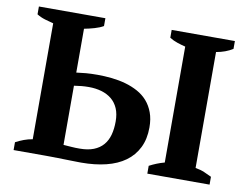

<svg xmlns="http://www.w3.org/2000/svg" viewBox="-73 -765 1129 872"><g transform="rotate(10 491.0 -329.5)"><path d="M942.9 0H655.8V-36.1Q671.4 -44.4 689 -51.5Q706.5 -58.6 725.1 -63.5V-598.1Q707 -602.5 687.7 -608.9Q668.5 -615.2 651.4 -626V-662.1H942.9V-626Q910.6 -605.5 867.2 -598.1V-63.5Q890.6 -59.6 909.4 -51.5Q928.2 -43.5 942.9 -36.1ZM39.1 0V-36.1Q56.2 -45.4 76.4 -53Q96.7 -60.5 116.2 -63.5V-598.1Q97.7 -602.5 76.9 -608.9Q56.2 -615.2 39.1 -626V-662.1H345.7V-626Q329.1 -616.2 305.4 -609.4Q281.7 -602.5 258.3 -598.1V-396Q280.3 -398.9 302.5 -400.9Q324.7 -402.8 355 -402.8Q388.7 -402.8 422.1 -399.2Q455.6 -395.5 485.8 -387Q516.1 -378.4 542.5 -364Q568.8 -349.6 587.9 -327.9Q606.9 -306.2 617.9 -276.6Q628.9 -247.1 628.9 -208Q628.9 -154.3 609.1 -114.5Q589.4 -74.7 553.2 -48.6Q517.1 -22.5 465.6 -9.8Q414.1 2.9 351.1 2.9Q347.7 2.9 336.7 2.7Q325.7 2.4 310.5 2.2Q295.4 2 277.6 1.5Q259.8 1 242.2 0.7Q224.6 0.5 209.2 0.2Q193.8 0 184.1 0ZM326.2 -341.3Q309.1 -341.3 292.7 -339.8Q276.4 -338.4 258.3 -335.4V-62.5Q269 -61.5 278.3 -61Q287.6 -60.5 296.1 -59.8Q304.7 -59.1 313.5 -58.8Q322.3 -58.6 333 -58.6Q371.1 -58.6 397.7 -69.1Q424.3 -79.6 441.2 -99.1Q458 -118.7 465.6 -146.2Q473.1 -173.8 473.1 -208Q473.1 -243.2 462.2 -268.3Q451.2 -293.5 431.4 -309.6Q411.6 -325.7 384.8 -333.5Q357.9 -341.3 326.2 -341.3Z"/></g></svg>

Font: PT Astra Serif
Style: Bold
Weight: 700
Designer: A.Korolkova, I. Chaeva
Foundry: ParaType Ltd
Version: Version 1.002